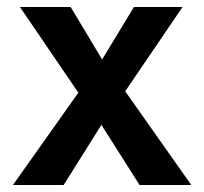

<svg xmlns="http://www.w3.org/2000/svg" viewBox="-20 -529 584 549"><path d="M17 0 204 -264 37 -509H182L272 -359L363 -509H502L338 -268L527 0H379L270 -172L162 0Z"/></svg>

Font: Zen Kaku Gothic New Black
Style: Regular
Weight: 900
Designer: Yoshimichi Ohira
Foundry: Positype
Version: Version 1.001